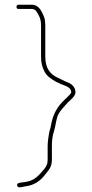

<svg xmlns="http://www.w3.org/2000/svg" viewBox="-20 -668 389 814"><path d="M50 -639C50 -633 53 -630 59 -630H114C123.3 -630 129.6 -626.7 134 -620C144.8 -604.8 154 -587.2 154 -561V-428C154 -400.9 159.4 -381.2 169 -364C179.1 -343.8 198.4 -332.8 218 -321C224.7 -318.3 231 -315.3 237 -312C253.3 -304.8 282 -299.6 282 -277C282 -274.3 279.7 -270.7 275 -266L256 -247C225.1 -219.2 204.3 -185.6 196 -136C193.6 -121.5 189.7 -114.8 188 -103C185.7 -86.7 182 -69.3 182 -48V10C182 29.6 176.2 36.5 168 48C146 73.7 127.5 99.2 84 104C72.3 106.3 50.3 104.9 52.5 118C54.8 131.8 74.6 124.3 87 122C124.8 118.2 151.6 97.7 170 74C184.4 54.9 200 42.5 200 10V-48C200 -73.1 202.7 -93.2 209 -112L214 -132C216.2 -145.4 219.8 -161.8 223 -173C230.3 -194.8 254.2 -218.6 269 -235C279.3 -244.3 300 -260.7 300 -277C300 -301.1 280.3 -315.2 261 -321C249.1 -326.9 238.5 -331.8 226 -338C192 -353.1 172 -379.1 172 -428V-561C172 -571.7 170.3 -588.4 167 -596C157.3 -618.6 146.1 -648 114 -648H59C53 -648 50 -645 50 -639Z"/></svg>

Font: HoneyBee
Style: BLn
Weight: 100
Foundry: Cannot Into Space Fonts
Version: Version 0.89